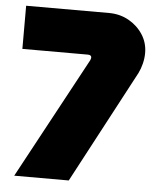

<svg xmlns="http://www.w3.org/2000/svg" viewBox="-51 -744 651 789"><g transform="rotate(5 274.5 -350.0)"><path d="M37 0 307 -500Q310 -508 310 -511Q310 -522 295 -522H25V-700H367Q412 -700 448.5 -679.5Q485 -659 507 -625Q529 -591 529 -549Q529 -527 523.5 -505Q518 -483 509 -465L262 0Z"/></g></svg>

Font: MuseoModerno Black
Style: Regular
Weight: 900
Designer: Pablo Cosgaya, Héctor Gatti, Marcela Romero, and the Authors of The MuseoModerno Project.
Foundry: Omnibus-Type Team
Version: Version 1.001